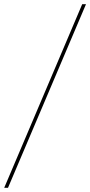

<svg xmlns="http://www.w3.org/2000/svg" viewBox="-66 -817 428 911"><path d="M342 -797 -28 74H-46L324 -797Z"/></svg>

Font: Bitter Thin
Style: Italic
Weight: 100
Italic angle: -9°
Designer: Sol Matas, and Bitter project Authors
Foundry: Sol Matas
Version: Version 2.002